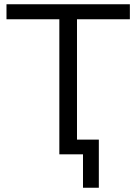

<svg xmlns="http://www.w3.org/2000/svg" viewBox="-20 -725 644 902"><path d="M369.9 157V0H258.8V-634.5H10.5V-705H590.1V-634.5H341.7V-69.1H444.3V157Z"/></svg>

Font: Mulish ExtraLight
Style: Regular
Weight: 200
Designer: Vernon Adams
Foundry: Vernon Adams
Version: Version 3.603